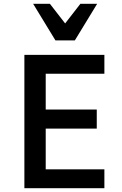

<svg xmlns="http://www.w3.org/2000/svg" viewBox="-20 -988 640 1008"><path d="M108 0H528V-99H220V-313H488V-413H220V-601H528V-700H108ZM271 -776H373L490 -968H402L322 -865L242 -968H154Z"/></svg>

Font: CommitMono
Style: 600Regular
Weight: 600
Monospace: yes
Designer: Eigil Nikolajsen
Foundry: Eigil Nikolajsen
Version: Version 1.143